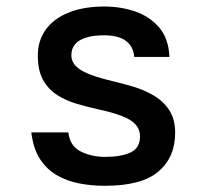

<svg xmlns="http://www.w3.org/2000/svg" viewBox="-20 -576 640 604"><path d="M309.5 8.5Q268 8.5 229.2 1Q190.5 -6.5 158.5 -25Q126.5 -43.5 105.5 -76.2Q84.5 -109 78.5 -159.5H195Q199.5 -117 233.5 -99.8Q267.5 -82.5 310.5 -82.5Q361.5 -82.5 391 -96.5Q420.5 -110.5 420.5 -147Q420.5 -168.5 407 -183.8Q393.5 -199 365.5 -210.2Q337.5 -221.5 293.5 -231Q257 -239 222.2 -249.2Q187.5 -259.5 159.8 -277.2Q132 -295 115.5 -324.5Q99 -354 99 -401Q99 -448.5 124 -483Q149 -517.5 196 -536.5Q243 -555.5 308.5 -555.5Q359.5 -555.5 405 -540Q450.5 -524.5 480.5 -489.8Q510.5 -455 513 -397H402.5Q400 -421 388 -436Q376 -451 355.8 -458Q335.5 -465 308 -465Q274.5 -465 251.5 -458Q228.5 -451 216.5 -437.2Q204.5 -423.5 204.5 -402.5Q204.5 -382 219.5 -367.2Q234.5 -352.5 264.5 -341.2Q294.5 -330 339 -319.5Q366.5 -313 399.5 -303.2Q432.5 -293.5 462.5 -276.2Q492.5 -259 511.8 -230.5Q531 -202 531 -158.5Q531 -81.5 478.5 -36.5Q426 8.5 309.5 8.5Z"/></svg>

Font: Spline Sans Mono Medium
Style: Regular
Weight: 500
Monospace: yes
Version: Version 1.004